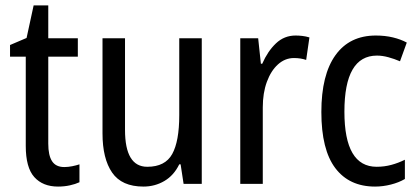

<svg xmlns="http://www.w3.org/2000/svg" viewBox="-20 -729 1545 708"><path d="M217 -113Q231 -113 246 -116Q261 -119 273 -123V-57Q258 -50 237.5 -45.5Q217 -41 194 -41Q138 -41 106.5 -76Q75 -111 75 -191V-520H17V-563L78 -589L104 -709H158V-588H267V-520H158V-199Q158 -156 172 -134.5Q186 -113 217 -113Z M724 -588V-51H657L646 -123H641Q621 -82 586 -61.5Q551 -41 509 -41Q429 -41 393.5 -92.5Q358 -144 358 -237V-588H441V-250Q441 -114 523 -114Q589 -114 615 -161Q641 -208 641 -304V-588Z M1070 -598Q1082 -598 1095 -596.5Q1108 -595 1121 -591L1109 -508Q1089 -515 1064 -515Q1031 -515 1005 -491.5Q979 -468 964 -427Q949 -386 949 -333V-51H866V-588H932L942 -494H947Q967 -540 997.5 -569Q1028 -598 1070 -598Z M1363 -41Q1268 -41 1216.5 -109Q1165 -177 1165 -316Q1165 -453 1217 -525.5Q1269 -598 1366 -598Q1400 -598 1429 -591Q1458 -584 1480 -572L1455 -503Q1434 -512 1412 -518Q1390 -524 1370 -524Q1250 -524 1250 -317Q1250 -114 1369 -114Q1397 -114 1423 -121Q1449 -128 1473 -140V-69Q1451 -56 1421.5 -48.5Q1392 -41 1363 -41Z"/></svg>

Font: Noto Sans Tamil UI Condensed
Style: Regular
Weight: 400
Width: 3
Designer: Jelle Bosma - Monotype Design Team
Foundry: Monotype Imaging Inc.
Version: Version 2.004; ttfautohint (v1.8.4.7-5d5b)